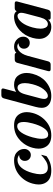

<svg xmlns="http://www.w3.org/2000/svg" viewBox="1022 -1800 787 2872"><g transform="rotate(-90 1416.0 -363.5)"><path d="M301.8 9.8Q180.7 9.8 128.9 -60.5Q92.8 -109.9 92.8 -178.7Q92.8 -220.2 106 -268.6Q139.6 -394.5 240.7 -474.6Q332 -546.9 457 -546.9Q544.4 -546.9 592.3 -486.8Q624.5 -446.3 624.5 -392.6Q624.5 -355 598.4 -325.7Q572.3 -296.4 534.7 -296.4Q495.1 -296.4 469.7 -323.2Q445.8 -348.6 445.8 -387.2Q445.8 -424.8 473.6 -450.2Q495.1 -469.7 534.2 -471.2Q504.4 -495.6 459 -495.6Q391.6 -495.6 340.3 -432.6Q292 -373 264.2 -268.6Q246.1 -200.7 246.1 -154.3Q246.1 -132.3 250 -114.7Q266.6 -42 343.8 -42Q396 -42 439.9 -68.4Q489.7 -98.1 531.2 -138.7H537.6L517.1 -62.5Q425.8 9.8 301.8 9.8Z M1006.3 -268.6Q1027.8 -347.7 1027.8 -402.8Q1027.8 -421.9 1025.4 -437.5Q1015.6 -500.5 964.4 -500.5Q913.1 -500.5 869.6 -437.5Q827.1 -376.5 797.4 -268.6Q776.4 -192.4 776.4 -134.3Q776.4 -115.2 778.8 -99.6Q788.6 -36.6 839.8 -36.6Q891.1 -36.6 934.6 -99.6Q978 -162.6 1006.3 -268.6ZM664.6 -60.5Q628.9 -111.3 628.9 -180.2Q628.9 -221.2 641.6 -268.6Q675.8 -395.5 776.4 -476.6Q863.8 -546.9 976.8 -546.9Q1089.8 -546.9 1139.6 -476.6Q1175.3 -425.8 1175.3 -356.9Q1175.3 -315.9 1162.6 -268.6Q1128.4 -141.6 1027.8 -60.5Q940.9 9.8 827.6 9.8Q714.4 9.8 664.6 -60.5Z M1417.5 9.8Q1306.2 9.8 1260.7 -56.6Q1239.7 -87.4 1239.7 -135.3Q1239.7 -172.9 1252.9 -222.2L1380.4 -698.2Q1390.6 -737.3 1430.2 -737.3H1498.5Q1529.3 -737.3 1529.3 -712.9Q1529.3 -707.5 1526.9 -698.2L1478 -515.6Q1524.4 -546.9 1583 -546.9Q1674.3 -546.9 1718.8 -490.2Q1761.2 -436.5 1761.2 -360.4Q1761.2 -317.9 1748 -268.6Q1714.8 -144.5 1632.8 -74.2Q1534.7 9.8 1417.5 9.8ZM1540 -495.6Q1508.8 -495.6 1481 -464.8Q1457.5 -439 1440.9 -377.4L1382.8 -159.7Q1372.6 -122.1 1372.6 -97.2Q1372.6 -82 1376.5 -72.3Q1387.2 -41.5 1418.5 -41.5Q1466.8 -41.5 1519 -107.9Q1564.5 -166 1591.8 -268.6Q1609.4 -335.4 1609.4 -385.3Q1609.4 -409.2 1605.5 -429.2Q1590.3 -495.6 1540 -495.6Z M1817.9 0Q1787.1 0 1787.1 -24.4Q1787.1 -31.7 1789.1 -39.1L1912.1 -498Q1922.4 -537.1 1961.9 -537.1H2029.8Q2060.5 -537.1 2060.5 -512.7Q2096.7 -546.9 2155.3 -546.9Q2227.5 -546.4 2271.5 -495.1Q2303.7 -457.5 2303.7 -409.7Q2303.7 -366.7 2276.4 -338.9Q2250.5 -312.5 2212.4 -312.5Q2171.4 -312.5 2147.5 -338.4Q2124 -363.8 2124 -399.4Q2124 -439 2152.3 -461.9Q2174.8 -480 2206.5 -480Q2186 -499 2156.5 -499Q2127 -499 2102.1 -481Q2043.5 -439.9 2017.1 -343.3L1935.5 -39.1Q1925.3 0 1886.2 0Z M2589.4 0Q2558.6 0 2558.6 -24.4Q2558.6 -29.8 2561 -39.1Q2519 9.8 2452.1 9.8Q2348.1 9.8 2296.4 -73.7Q2271 -114.7 2271 -172.4Q2271 -215.8 2285.2 -268.6Q2316.4 -384.8 2397.9 -460Q2492.2 -546.9 2604 -546.9Q2659.2 -546.9 2686.5 -507.8Q2694.3 -537.1 2732.9 -537.1H2801.3Q2832 -537.1 2832 -513.2Q2832 -507.3 2829.6 -498L2707 -39.1Q2696.8 0 2657.2 0ZM2591.8 -154.3Q2591.8 -154.3 2650.9 -377.4Q2661.1 -416 2661.1 -439.9Q2661.1 -455.1 2657.2 -464.8Q2645 -495.6 2615.2 -495.6Q2566.9 -495.6 2514.6 -429.2Q2469.2 -371.1 2441.4 -268.6Q2423.8 -202.6 2423.8 -153.3Q2423.8 -128.4 2428.2 -107.9Q2442.4 -41.5 2493.7 -41.5Q2524.9 -41.5 2552.7 -72.3Q2575.7 -97.7 2591.8 -154.3Z"/></g></svg>

Font: Cursive Sans
Style: Bold
Weight: 700
Italic angle: -15°
Designer: Wojciech Kalinowski "wmk69" (wmk69@o2.pl)
Foundry: Wojciech Kalinowski "wmk69" (wmk69@o2.pl)
Version: Wersja 3.1.0; 2022-02-18